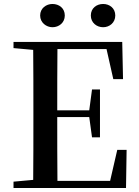

<svg xmlns="http://www.w3.org/2000/svg" viewBox="-20 -946 700 966"><path d="M244 -809C277 -809 306 -832 306 -868C306 -905 277 -926 244 -926C213 -926 182 -905 182 -868C182 -832 213 -809 244 -809ZM499 -809C531 -809 560 -832 560 -868C560 -905 531 -926 499 -926C466 -926 437 -905 437 -868C437 -832 466 -809 499 -809ZM550 -548H599L595 -735H48V-704L147 -695C148 -595 148 -495 148 -393V-342C148 -241 148 -140 147 -41L48 -32V0H614L617 -192H570L534 -36H269C268 -138 268 -241 268 -357H429L443 -255H483V-496H443L429 -391H268C268 -499 268 -600 269 -699H516Z"/></svg>

Font: Noto Serif CJK JP SemiBold
Style: Regular
Weight: 600
Designer: Ryoko NISHIZUKA 西塚涼子 (kana & ideographs); Frank Grießhammer (Latin, Greek & Cyrillic); Wenlong ZHANG 张文龙 (bopomofo); San
Foundry: Adobe
Version: Version 2.001;hotconv 1.1.0;makeotfexe 2.6.0